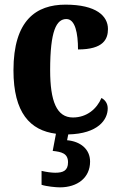

<svg xmlns="http://www.w3.org/2000/svg" viewBox="-20 -569 517 827"><path d="M238 238C313 238 368 197 368 127C368 73 326 40 269 35L274 10C403 7 444 -54 444 -102C444 -122 434 -138 417 -147C397 -100 354 -63 294 -63C224 -63 196 -133 196 -267C196 -437 223 -487 266 -487C304 -487 316 -426 316 -356C426 -356 445 -401 445 -444C445 -500 395 -549 262 -549C136 -549 38 -482 38 -266C38 -83 110 -7 221 7L207 81C244 85 273 91 273 130C273 166 252 175 218 175C202 175 180 172 159 167V227C180 234 221 238 238 238Z"/></svg>

Font: Noto Serif Devanagari Condensed ExtraBold
Style: Regular
Weight: 800
Width: 3
Designer: Universal Thirst, Indian Type Foundry and the Monotype Design Team
Foundry: Monotype Imaging Inc.
Version: Version 2.004